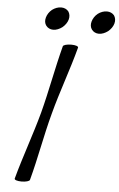

<svg xmlns="http://www.w3.org/2000/svg" viewBox="-66 -1072 703 1130"><g transform="rotate(5 285.5 -506.5)"><path d="M299 -960C304 -978 301 -995 292 -1008C282 -1020 267 -1027 249 -1027C231 -1027 212 -1020 196 -1008C180 -995 169 -978 164 -960C159 -942 161 -925 171 -912C180 -900 195 -892 213 -892C231 -892 250 -900 266 -912C282 -925 294 -942 299 -960ZM569 -960C574 -978 571 -995 562 -1008C552 -1020 537 -1027 519 -1027C501 -1027 482 -1020 466 -1008C450 -995 439 -978 434 -960C429 -942 431 -925 441 -912C450 -900 465 -892 483 -892C501 -892 520 -900 536 -912C552 -925 564 -942 569 -960ZM278 -800C243 -667 220 -533 185 -400C149 -267 100 -133 64 0C62 8 80 14 105 14C130 14 152 8 154 0C190 -133 212 -267 248 -400C283 -533 333 -667 368 -800C370 -808 352 -814 327 -814C302 -814 280 -808 278 -800Z"/></g></svg>

Font: Nupuram Condensed Oblique
Style: Regular
Weight: 400
Width: 3
Designer: Santhosh Thottingal (santhosh.thottingal@gmail.com)
Foundry: SMC
Version: Version 1.000